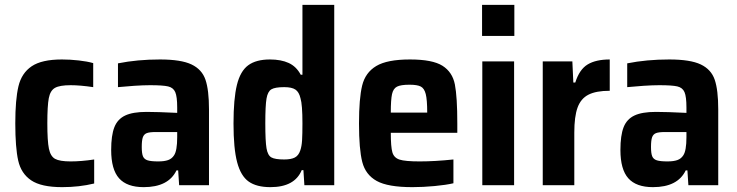

<svg xmlns="http://www.w3.org/2000/svg" viewBox="-20 -763 3037 791"><path d="M43 -255Q43 -353 56 -407.5Q69 -462 110.5 -490Q152 -518 235 -518Q269 -518 304.5 -514Q340 -510 364 -503V-404Q310 -412 271 -412Q226 -412 206.5 -401Q187 -390 181 -358.5Q175 -327 175 -255Q175 -182 181.5 -150.5Q188 -119 207 -108.5Q226 -98 271 -98Q315 -98 368 -106V-7Q306 8 236 8Q150 8 108.5 -20Q67 -48 55 -101.5Q43 -155 43 -255Z M438 -145Q438 -205 451 -238.5Q464 -272 495.5 -287Q527 -302 584 -302Q628 -302 710 -298V-320Q710 -365 702 -383.5Q694 -402 672.5 -407Q651 -412 598 -412Q571 -412 533 -409.5Q495 -407 466 -404V-502Q546 -518 639 -518Q726 -518 769 -497.5Q812 -477 826.5 -434.5Q841 -392 841 -312V0H718L714 -61H707Q674 8 572 8Q503 8 470.5 -28.5Q438 -65 438 -145ZM697 -123Q710 -142 710 -198V-219H621Q596 -219 584.5 -214.5Q573 -210 568.5 -197.5Q564 -185 564 -157Q564 -131 569 -119Q574 -107 588 -102.5Q602 -98 632 -98Q657 -98 672.5 -103.5Q688 -109 697 -123Z M942 -254Q942 -356 956 -413Q970 -470 1002.5 -494Q1035 -518 1092 -518Q1138 -518 1169.5 -503.5Q1201 -489 1219 -455H1226V-743H1357V0H1234L1230 -62H1223Q1194 8 1094 8Q1037 8 1004.5 -15Q972 -38 957 -94.5Q942 -151 942 -254ZM1217 -143Q1223 -160 1224.5 -185.5Q1226 -211 1226 -255Q1226 -332 1218 -358Q1212 -384 1197 -394Q1182 -404 1151 -404Q1113 -404 1098 -395Q1083 -386 1078 -357Q1073 -328 1073 -255Q1073 -181 1078 -152Q1083 -123 1098 -114.5Q1113 -106 1151 -106Q1179 -106 1194.5 -114Q1210 -122 1217 -143Z M1864 -216H1590Q1590 -158 1596.5 -135.5Q1603 -113 1626 -105.5Q1649 -98 1709 -98Q1771 -98 1848 -106V-8Q1818 -1 1770.5 3.5Q1723 8 1679 8Q1578 8 1532 -17.5Q1486 -43 1472.5 -95.5Q1459 -148 1459 -254Q1459 -357 1472 -410.5Q1485 -464 1530 -491Q1575 -518 1669 -518Q1762 -518 1803 -492Q1844 -466 1854 -415Q1864 -364 1864 -254ZM1590 -299H1740Q1740 -352 1734 -375.5Q1728 -399 1713.5 -406.5Q1699 -414 1667 -414Q1631 -414 1615.5 -406Q1600 -398 1595 -375Q1590 -352 1590 -299Z M1966 -615V-743H2099V-615ZM1967 0V-510H2098V0Z M2216 -510H2338L2342 -423H2350Q2367 -477 2401 -497.5Q2435 -518 2492 -518V-389Q2436 -389 2404.5 -373Q2373 -357 2359.5 -320Q2346 -283 2346 -217V0H2216Z M2536 -145Q2536 -205 2549 -238.5Q2562 -272 2593.5 -287Q2625 -302 2682 -302Q2726 -302 2808 -298V-320Q2808 -365 2800 -383.5Q2792 -402 2770.5 -407Q2749 -412 2696 -412Q2669 -412 2631 -409.5Q2593 -407 2564 -404V-502Q2644 -518 2737 -518Q2824 -518 2867 -497.5Q2910 -477 2924.5 -434.5Q2939 -392 2939 -312V0H2816L2812 -61H2805Q2772 8 2670 8Q2601 8 2568.5 -28.5Q2536 -65 2536 -145ZM2795 -123Q2808 -142 2808 -198V-219H2719Q2694 -219 2682.5 -214.5Q2671 -210 2666.5 -197.5Q2662 -185 2662 -157Q2662 -131 2667 -119Q2672 -107 2686 -102.5Q2700 -98 2730 -98Q2755 -98 2770.5 -103.5Q2786 -109 2795 -123Z"/></svg>

Font: Saira Semi Condensed SemiBold
Style: Regular
Weight: 600
Width: 4
Designer: Hector Gatti with collaboration of the Omnibus-Type team
Foundry: Omnibus-Type
Version: Version 1.001; ttfautohint (v1.8)